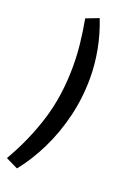

<svg xmlns="http://www.w3.org/2000/svg" viewBox="-201 -780 707 1035"><g transform="rotate(20 152.5 -263.0)"><path d="M40 194 -30 160Q47 28 91.5 -114.5Q136 -257 136 -427Q136 -491 129 -555Q122 -619 109 -692L182 -720Q213 -641 228.5 -559Q244 -477 244 -398Q244 -284 218 -176.5Q192 -69 146 25Q100 119 40 194Z"/></g></svg>

Font: Nunito Sans SemiBold
Style: Italic
Weight: 600
Italic angle: -9°
Designer: Vernon Adams
Foundry: Vernon Adams
Version: Version 3.006; ttfautohint (v1.8.3)